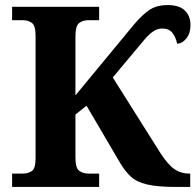

<svg xmlns="http://www.w3.org/2000/svg" viewBox="-20 -741 775 761"><path d="M28 0V-53H70Q91 -53 106 -63Q121 -73 121 -113V-600Q121 -640 106 -650.5Q91 -661 70 -661H28V-714H373V-661H331Q309 -661 294 -650Q279 -639 279 -596V-363L512 -645Q548 -687 576 -704Q604 -721 644 -721Q690 -721 712.5 -699.5Q735 -678 735 -642Q735 -609 718.5 -588.5Q702 -568 682 -568Q677 -593 663.5 -610.5Q650 -628 623 -628Q604 -628 586.5 -616Q569 -604 550 -581L427 -434L616 -134Q646 -88 671.5 -70.5Q697 -53 730 -53H734V0H680Q604 0 562.5 -10Q521 -20 499 -40.5Q477 -61 458 -92L323 -322L279 -287V-118Q279 -75 294 -64Q309 -53 331 -53H373V0Z"/></svg>

Font: Noto Serif
Style: Bold
Weight: 700
Designer: Monotype Design Team
Foundry: Monotype Imaging Inc.
Version: Version 2.014